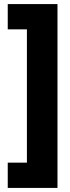

<svg xmlns="http://www.w3.org/2000/svg" viewBox="-20 -754 343 942"><path d="M18 44V168H262V-734H18V-610H112V44Z"/></svg>

Font: Noto Sans Georgian ExtraCondensed Black
Style: Regular
Weight: 900
Width: 2
Designer: Monotype Design Team, Akaki Razmadze
Foundry: Google LLC
Version: Version 2.005